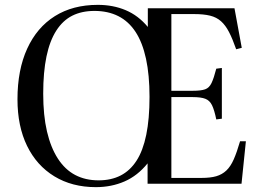

<svg xmlns="http://www.w3.org/2000/svg" viewBox="-20 -757 1084 791"><path d="M375 14Q277 14 204 -30.5Q131 -75 91.5 -156Q52 -237 52 -348Q52 -469 92 -556.5Q132 -644 206 -690.5Q280 -737 383 -737Q446 -737 498 -715Q550 -693 589 -646V-723H946L976 -560L953 -554Q938 -597 923.5 -625Q909 -653 890.5 -669.5Q872 -686 845.5 -692.5Q819 -699 780 -699H686V-383H774Q808 -383 825 -389Q842 -395 851.5 -415Q861 -435 871 -474L894 -477V-268L871 -265Q863 -304 853.5 -323.5Q844 -343 826 -350Q808 -357 774 -357H686V-24H810Q847 -24 871 -31Q895 -38 912.5 -54.5Q930 -71 943 -100.5Q956 -130 969 -175H993L975 0H588V-84Q547 -33 493 -9.5Q439 14 375 14ZM386 -14Q438 -14 477 -34Q516 -54 542.5 -95Q569 -136 582.5 -201.5Q596 -267 596 -358Q596 -448 581.5 -515Q567 -582 538.5 -625.5Q510 -669 467.5 -690.5Q425 -712 369 -712Q317 -712 278 -692.5Q239 -673 212 -631Q185 -589 171.5 -524.5Q158 -460 158 -371Q158 -282 173.5 -215.5Q189 -149 218.5 -103.5Q248 -58 290 -36Q332 -14 386 -14Z"/></svg>

Font: Literata 60pt
Style: Regular
Weight: 400
Designer: Latin by Veronika Burian and Jose Scaglione. Greek by Irene Vlachou. Cyrillic by Vera Evstafieva.
Foundry: TypeTogether
Version: Version 3.002